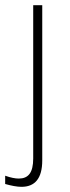

<svg xmlns="http://www.w3.org/2000/svg" viewBox="-43 -513 269 743"><path d="M40 210C91.5 210 120.5 178.5 120.5 107.5V-493H85.5V100.5C85.5 155.5 66.5 178 29.5 178C16 178 -2 174.5 -23 167V199C0 205.5 22.5 210 40 210Z"/></svg>

Font: HK Grotesk ExtraLight
Style: Regular
Weight: 200
Designer: Alfredo Marco Pradil
Foundry: Hanken Design Co.
Version: Version 3.001;FEAKit 1.0